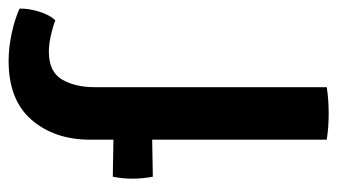

<svg xmlns="http://www.w3.org/2000/svg" viewBox="-189 -590 784 446"><g transform="rotate(-90 203.0 -367.0)"><path d="M101.5 -549.5Q101.5 -632 147.5 -685.5Q193.5 -739 284.5 -739Q315.5 -739 349 -731.8Q382.5 -724.5 406 -713.5Q406.5 -692.5 399 -668.2Q391.5 -644 379 -630.5Q361.5 -637 341.8 -641.2Q322 -645.5 306 -645.5Q259 -645.5 241.2 -614.8Q223.5 -584 223.5 -539.5V0Q195.5 4.5 162 4.5Q129.5 4.5 101.5 0V-405.5L15.5 -404Q13.5 -414.5 12.2 -427.2Q11 -440 11 -451Q11 -475 15.5 -497L101.5 -495.5Z"/></g></svg>

Font: Signika Negative SemiBold
Style: Regular
Weight: 600
Designer: Anna Giedryś
Foundry: Anna Giedryś
Version: Version 2.000; ttfautohint (v1.8.3) -l 8 -r 50 -G 200 -x 9 -